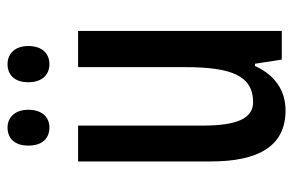

<svg xmlns="http://www.w3.org/2000/svg" viewBox="-154 -613 777 509"><g transform="rotate(-90 234.5 -358.5)"><path d="M103 -672C103 -634 123 -616 151 -616C178 -616 198 -635 198 -672C198 -707 178 -727 151 -727C123 -727 103 -709 103 -672ZM271 -672C271 -635 291 -616 319 -616C347 -616 367 -635 367 -672C367 -707 347 -727 319 -727C291 -727 271 -709 271 -672ZM407 -540H311V-256C311 -135 289 -76 218 -76C175 -76 156 -119 156 -210V-540H61V-188C61 -66 99 10 196 10C249 10 290 -18 314 -71H320L331 0H407Z"/></g></svg>

Font: Noto Sans Arabic UI XCn Md
Style: Regular
Weight: 500
Width: 2
Designer: Monotype Design Team, Nadine Chahine and Nizar Qandah
Foundry: Monotype Imaging Inc.
Version: Version 2.010